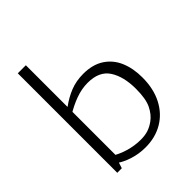

<svg xmlns="http://www.w3.org/2000/svg" viewBox="-212 -899 1044 1044"><g transform="rotate(-45 310.0 -377.0)"><path d="M151.5 -63 131.5 0H96.5V-765H158.5V-70ZM303.5 11.5Q252.5 11.5 205.8 -3.5Q159 -18.5 120.5 -47L132.5 -90.5Q175 -64 221.5 -50.2Q268 -36.5 314.5 -36.5Q346.5 -36.5 371 -44.2Q395.5 -52 420.5 -70Q452 -93 471.8 -133.8Q491.5 -174.5 491.5 -251.5Q491.5 -344.5 454.5 -402.2Q417.5 -460 328.5 -460Q282.5 -460 235.8 -443Q189 -426 143 -397.5L146 -445.5H160.5Q201 -475.5 246.2 -493.5Q291.5 -511.5 346 -511.5Q418 -511.5 466 -480Q514 -448.5 537 -394.2Q560 -340 560 -270Q560 -183.5 527.2 -120Q494.5 -56.5 436.5 -22.5Q378.5 11.5 303.5 11.5Z"/></g></svg>

Font: Monaspace Argon Var
Style: Regular
Weight: 400
Designer: Riley Cran and the Lettermatic Team
Version: Version 1.000 (Monaspace Argon Var)